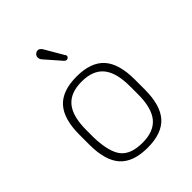

<svg xmlns="http://www.w3.org/2000/svg" viewBox="-171 -652 751 751"><g transform="rotate(-45 204.0 -277.0)"><path d="M51 -214V-160Q51 -72 88 -31Q125 10 204 10Q283 10 320 -31Q357 -72 357 -160V-214Q357 -302 320 -343Q283 -384 204 -384Q125 -384 88 -343Q51 -302 51 -214ZM325 -209V-165Q325 -89 295.5 -53.5Q266 -18 204 -18Q140 -18 113 -51Q86 -84 83 -165V-209Q83 -285 112.5 -320.5Q142 -356 204 -356Q266 -356 295.5 -320.5Q325 -285 325 -209ZM156 -527 212 -463Q214 -461 216 -459.5Q218 -458 219.5 -457.5Q221 -457 223 -457Q228 -457 231.5 -460.5Q235 -464 235 -468Q235 -470 234 -472Q233 -474 231 -476L188 -550Q185 -555 182 -558Q179 -561 176 -562.5Q173 -564 169 -564Q161 -564 155 -558Q149 -552 149 -544Q149 -535 156 -527Z"/></g></svg>

Font: Beiruti ExtraLight
Style: Regular
Weight: 250
Designer: Arlette Boutros
Foundry: Boutros
Version: Version 1.41